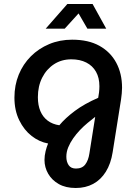

<svg xmlns="http://www.w3.org/2000/svg" viewBox="-20 -720 681 958"><path d="M358 218Q308 218 273.5 198.5Q239 179 220.5 147Q202 115 202 78Q202 57 207.5 34.5Q213 12 220 -4Q176 -12 138 -41.5Q100 -71 76 -120Q52 -169 52 -233Q52 -295 73.5 -347.5Q95 -400 134 -439Q173 -478 225.5 -500Q278 -522 340 -522Q421 -522 476 -491.5Q531 -461 560 -407Q589 -353 589 -282Q589 -268 587.5 -253.5Q586 -239 584 -224L542 40Q533 97 508 137Q483 177 445 197.5Q407 218 358 218ZM359 121Q390 121 405.5 100.5Q421 80 426 46L455 -137Q437 -123 417 -106.5Q397 -90 378.5 -70.5Q360 -51 345 -29.5Q330 -8 320.5 15Q311 38 311 62Q311 87 322.5 104Q334 121 359 121ZM276 -95Q306 -131 353.5 -166.5Q401 -202 470 -232L474 -258Q475 -267 475.5 -274.5Q476 -282 476 -290Q476 -332 459 -362Q442 -392 410.5 -408Q379 -424 336 -424Q287 -424 249.5 -399.5Q212 -375 190.5 -332.5Q169 -290 169 -235Q169 -195 181.5 -165.5Q194 -136 218 -118Q242 -100 276 -95ZM208 -577 316 -700H442L510 -577H416L372 -653L303 -577Z"/></svg>

Font: MuseoModerno Thin Medium
Style: Italic
Weight: 500
Italic angle: -9°
Version: Version 1.003